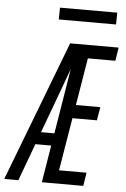

<svg xmlns="http://www.w3.org/2000/svg" viewBox="-82 -959 656 1002"><g transform="rotate(5 246.5 -458.0)"><path d="M-21 0 260 -735H514L503 -665H359L318 -417H446L434 -347H306L260 -70H404L393 0H176L208 -195H125L53 0ZM149 -260H219L275 -602Q265 -574 254.5 -546Q244 -518 234 -490ZM190 -854 191 -916H491L490 -854Z"/></g></svg>

Font: Iosevka Oblique
Style: Regular
Weight: 400
Italic angle: -9°
Monospace: yes
Designer: Belleve Invis
Foundry: Belleve Invis
Version: Version 32.5.0; ttfautohint (v1.8.4)